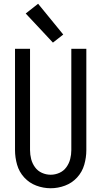

<svg xmlns="http://www.w3.org/2000/svg" viewBox="-20 -995 540 1023"><path d="M262 -768 117 -923 183 -975 317 -811ZM250 8Q211 8 173.5 -6Q136 -20 109 -49.5Q82 -79 71 -117.5Q60 -156 60 -195V-735H140V-195Q140 -171 146 -147.5Q152 -124 166.5 -104Q181 -84 203.5 -74Q226 -64 250 -64Q274 -64 296.5 -74Q319 -84 333.5 -104Q348 -124 354 -147.5Q360 -171 360 -195V-735H440V-195Q440 -156 429 -117.5Q418 -79 391 -49.5Q364 -20 326.5 -6Q289 8 250 8Z"/></svg>

Font: Iosevka SS01
Style: Regular
Weight: 400
Monospace: yes
Designer: Belleve Invis
Foundry: Belleve Invis
Version: 2.3.3; ttfautohint (v1.8.3)